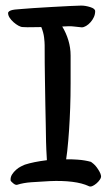

<svg xmlns="http://www.w3.org/2000/svg" viewBox="-20 -644 402 688"><path d="M148 -71Q147 -90 146 -108Q145 -126 145 -137Q145 -164 144 -196Q143 -228 142.5 -269Q142 -310 141 -362Q140 -414 140 -482Q140 -492 138 -509.5Q136 -527 128 -547Q105 -547 92 -546.5Q79 -546 62 -547Q55 -547 46 -552Q37 -557 28.5 -564.5Q20 -572 14.5 -580.5Q9 -589 9 -597Q9 -601 13.5 -604Q18 -607 25.5 -608.5Q33 -610 42 -610.5Q51 -611 60 -612Q69 -613 99.5 -615Q130 -617 165.5 -619Q201 -621 231.5 -622.5Q262 -624 271 -624Q286 -624 303.5 -618.5Q321 -613 321 -604Q321 -593 316.5 -583Q312 -573 304.5 -564.5Q297 -556 288.5 -551Q280 -546 273 -546Q260 -547 245 -549Q230 -551 203 -549Q217 -526 225 -499.5Q233 -473 233 -445Q233 -392 233 -345.5Q233 -299 231.5 -257.5Q230 -216 227.5 -178Q225 -140 221 -103L217 -73Q228 -73 237.5 -73Q247 -73 257 -72Q272 -71 283.5 -69Q295 -67 306 -64Q309 -62 315 -57Q321 -52 326.5 -44.5Q332 -37 336.5 -29Q341 -21 342 -14Q343 -8 338 -0.5Q333 7 326 13Q319 19 311.5 22.5Q304 26 298 23Q275 12 239 7.5Q203 3 158 5Q121 7 92.5 9Q64 11 42 18Q36 20 27.5 13Q19 6 18 3Q17 -9 23 -18.5Q29 -28 37.5 -35.5Q46 -43 55 -47.5Q64 -52 69 -54Q100 -64 148 -70Z"/></svg>

Font: BM YEONSUNG
Style: Regular
Weight: 400
Designer: Bongjin Kim; Myungsoo Han; Jaehyun Keum; Jihee Min; Dokyung Lee; Chorong Kim; Jooyeon Kang; Sang-a Kim;
Foundry: Sandoll Communications Inc.
Version: Version 1.000;PS 1;hotconv 16.6.51;makeotf.lib2.5.65220